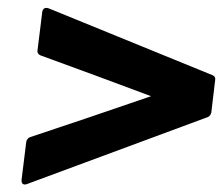

<svg xmlns="http://www.w3.org/2000/svg" viewBox="-20 -581 577 497"><path d="M537 -374C538 -379 536 -384 531 -386L107 -559C89 -566 89 -547 89 -547L77 -450C76 -446 79 -440 84 -438C180 -403 275 -368 371 -332C267 -296 163 -261 58 -226C54 -225 49 -220 48 -214L36 -117C34 -97 51 -105 51 -105L518 -278C523 -280 526 -285 527 -290Z"/></svg>

Font: Falling Sky
Style: BdObl
Weight: 700
Designer: Paul D. Hunt
Foundry: Adobe Systems Incorporated
Version: Version 1.02